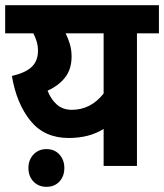

<svg xmlns="http://www.w3.org/2000/svg" viewBox="-20 -642 635 743"><path d="M595 -622V-513H510V0H381V-143Q325 -108 246 -108Q152 -108 98 -174.5Q44 -241 26 -348Q78 -360 102.5 -383Q127 -406 127 -446Q127 -464 122 -481Q117 -498 109 -513H0V-622ZM164 -291Q178 -256 201 -236.5Q224 -217 258 -217Q331 -217 381 -280V-513H234Q244 -493 250.5 -471Q257 -449 257 -423Q257 -375 232.5 -343Q208 -311 164 -291ZM90 8Q90 -23 109.5 -44Q129 -65 160 -65Q191 -65 210 -44Q229 -23 229 8Q229 40 210 60.5Q191 81 160 81Q129 81 109.5 60.5Q90 40 90 8Z"/></svg>

Font: Noto Sans SemiCondensed
Style: Bold
Weight: 700
Width: 4
Designer: Monotype Design Team
Foundry: Monotype Imaging Inc.
Version: Version 2.013; ttfautohint (v1.8.4.7-5d5b)